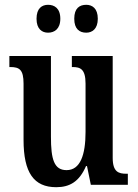

<svg xmlns="http://www.w3.org/2000/svg" viewBox="-20 -769 574 799"><path d="M339 -633C363 -633 387 -648 387 -691C387 -735 363 -749 339 -749C311 -749 289 -735 289 -691C289 -648 311 -633 339 -633ZM180 -633C206 -633 231 -648 231 -691C231 -735 206 -749 180 -749C155 -749 132 -735 132 -691C132 -648 155 -633 180 -633ZM214 10C270 10 310 -13 338 -78H342L358 0H512V-46H506C474 -46 449 -53 449 -112V-536H279V-490H282C314 -490 336 -482 336 -421V-220C336 -124 314 -61 257 -61C205 -61 192 -106 192 -200V-536H19V-490H23C61 -490 78 -479 78 -421V-187C78 -50 121 10 214 10Z"/></svg>

Font: Noto Serif Armenian ExtraCondensed SemiBold
Style: Regular
Weight: 600
Width: 2
Designer: Monotype Design Team
Foundry: Monotype Imaging Inc.
Version: Version 2.008